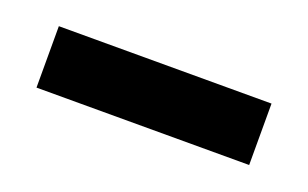

<svg xmlns="http://www.w3.org/2000/svg" viewBox="-30 -777 377 235"><g transform="rotate(20 158.5 -660.0)"><path d="M20 -620V-700H297V-620Z"/></g></svg>

Font: Bricolage Grotesque 24pt Medium
Style: Regular
Weight: 500
Designer: Mathieu Triay
Foundry: Atelier Triay
Version: Version 1.001;gftools[0.9.33.dev8+g029e19f]